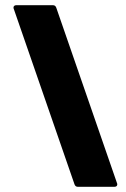

<svg xmlns="http://www.w3.org/2000/svg" viewBox="-20 -720 484 740"><path d="M431 -14 197 -690C195 -696 191 -700 184 -700H43C37 -700 32 -697 32 -691C32 -689 32 -688 33 -686L267 -10C269 -4 273 0 280 0H421C427 0 432 -3 432 -9C432 -11 432 -12 431 -14Z"/></svg>

Font: Barlow Condensed ExtraBold
Style: Regular
Weight: 800
Width: 3
Designer: Jeremy Tribby
Foundry: Tribby Type
Version: Version 1.422;hotconv 1.0.109;makeotfexe 2.5.65596